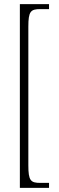

<svg xmlns="http://www.w3.org/2000/svg" viewBox="-20 -780 286 928"><path d="M76 128H217V104H175C128 104 117 93 117 19V-651C117 -725 128 -736 175 -736H217V-760H76Z"/></svg>

Font: Noto Serif Thai ExtraCondensed ExtraLight
Style: Regular
Weight: 200
Width: 2
Designer: Monotype Design Team
Foundry: Monotype Imaging Inc.
Version: Version 2.002